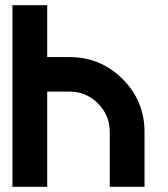

<svg xmlns="http://www.w3.org/2000/svg" viewBox="-20 -720 646 740"><path d="M537 0V-212Q537 -271 516 -322Q495 -373 452 -416Q367 -500 248 -500H162V-700H28V0H162V-367H248Q312 -367 358 -321Q403 -275 403 -212V0Z"/></svg>

Font: Unageo
Style: Bold
Weight: 700
Designer: Richard Sepsi
Foundry: Richard Sepsi
Version: Version 2.000